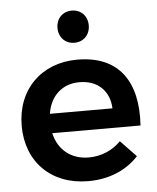

<svg xmlns="http://www.w3.org/2000/svg" viewBox="-54 -805 700 856"><g transform="rotate(-5 296.0 -377.0)"><path d="M299 -615C340 -615 369 -645 369 -687C369 -729 340 -759 299 -759C258 -759 229 -729 229 -687C229 -645 258 -615 299 -615ZM304 -539C144 -539 32 -429 32 -266C32 -105 141 5 307 5C401 5 479 -29 532 -87L462 -160C424 -121 373 -100 318 -100C240 -100 182 -146 165 -222H560C573 -416 492 -539 304 -539ZM442 -309H162C174 -388 228 -438 305 -438C386 -438 439 -388 442 -309Z"/></g></svg>

Font: Montserrat_SPRD_medium Medium
Style: Regular
Weight: 400
Designer: Julieta Ulanovsky edited by Nelly Hempel
Foundry: Julieta Ulanovsky
Version: Version 4.000;PS 004.000;hotconv 1.0.88;makeotf.lib2.5.64775